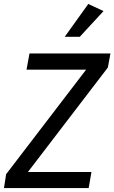

<svg xmlns="http://www.w3.org/2000/svg" viewBox="-22 -950 578 970"><path d="M440 -81 426 0H-2L9 -70L413 -598H112L127 -680H536L523 -609L119 -81ZM381 -764H305L424 -930L501 -894Z"/></svg>

Font: Inria Sans
Style: Italic
Weight: 400
Italic angle: -10°
Designer: Black Foundry Team
Foundry: Black Foundry
Version: Version 1.2; ttfautohint (v1.8.3)